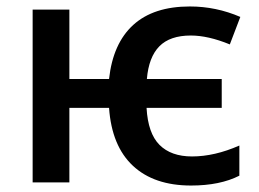

<svg xmlns="http://www.w3.org/2000/svg" viewBox="-20 -570 808 600"><path d="M577.1 9.8Q461.4 9.8 395.3 -52Q329.1 -113.8 320.8 -232.9H196.8V0H82V-540H196.8V-323.2H320.8Q333 -434.6 396.5 -492.2Q460 -549.8 573.2 -549.8Q655.3 -549.8 731 -517.1L698.2 -431.2Q630.4 -459 576.2 -459Q511.2 -459 478 -425.3Q444.8 -391.6 439 -323.2H672.9V-232.9H438Q442.4 -153.3 478.5 -117.2Q514.6 -81.1 580.1 -81.1Q650.4 -81.1 728 -115.2V-21Q667.5 9.8 577.1 9.8Z"/></svg>

Font: JBL Sans
Style: Semibold
Weight: 600
Version: Version 1.10